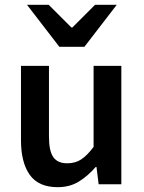

<svg xmlns="http://www.w3.org/2000/svg" viewBox="-20 -764 596 796"><path d="M219 12Q140 12 103.5 -39Q67 -90 67 -183V-491H183V-198Q183 -138 201 -112.5Q219 -87 259 -87Q292 -87 316.5 -103Q341 -119 368 -155V-491H483V0H389L380 -72H377Q344 -34 306.5 -11Q269 12 219 12ZM226 -570 92 -744H182L276 -650H280L374 -744H464L330 -570Z"/></svg>

Font: Mada SemiBold
Style: Regular
Weight: 600
Designer: Khaled Hosny
Version: Version 1.5